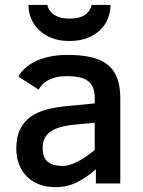

<svg xmlns="http://www.w3.org/2000/svg" viewBox="-20 -752 586 787"><path d="M373 0V-58.1Q336.9 -25.9 296.6 -5.4Q256.3 15.1 209 15.1Q169.9 15.1 139.6 3.4Q109.4 -8.3 88.9 -29.5Q68.4 -50.8 57.6 -79.8Q46.9 -108.9 46.9 -144Q46.9 -190.4 62.3 -221.7Q77.6 -252.9 104.7 -272.7Q131.8 -292.5 169.2 -302.5Q206.5 -312.5 251 -316.9L368.2 -328.1V-352.1Q368.2 -377.4 360.6 -394.3Q353 -411.1 338.6 -421.4Q324.2 -431.6 303 -435.8Q281.7 -439.9 254.9 -439.9Q229 -439.9 209.7 -435.1Q190.4 -430.2 176.3 -422.4Q162.1 -414.6 152.8 -404.5Q143.6 -394.5 138.2 -384.8L55.2 -438Q64.5 -454.6 80.8 -470.5Q97.2 -486.3 121.6 -498.8Q146 -511.2 179.4 -519Q212.9 -526.9 256.8 -526.9Q310.5 -526.9 351.1 -518.1Q391.6 -509.3 418.7 -488.8Q445.8 -468.3 459.5 -433.8Q473.1 -399.4 473.1 -348.1V0ZM368.2 -249 294.9 -242.2Q261.2 -239.3 235.1 -232.9Q209 -226.6 191.2 -215.3Q173.3 -204.1 164.1 -187.3Q154.8 -170.4 154.8 -146Q154.8 -105.5 176.3 -88.6Q197.8 -71.8 236.8 -71.8Q252 -71.8 268.3 -77.1Q284.7 -82.5 301.5 -91.3Q318.4 -100.1 335.2 -112.1Q352.1 -124 368.2 -137.2ZM433.1 -731.9Q433.1 -703.1 422.6 -676.5Q412.1 -649.9 391.1 -629.4Q370.1 -608.9 338.4 -596.4Q306.6 -584 263.7 -584Q222.7 -584 191.4 -596.4Q160.2 -608.9 139.2 -629.4Q118.2 -649.9 107.4 -676.5Q96.7 -703.1 96.7 -731.9H173.8Q180.7 -704.6 203.9 -690.2Q227.1 -675.8 263.7 -675.8Q305.2 -675.8 327.1 -690.2Q349.1 -704.6 356 -731.9Z"/></svg>

Font: Lorenzo Sans Medium
Style: Regular
Weight: 500
Foundry: Intel Corporation
Version: Version 1.00; ttfautohint (v1.5)